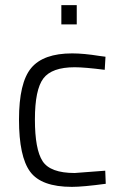

<svg xmlns="http://www.w3.org/2000/svg" viewBox="-20 -718 473 748"><path d="M261 -510Q306 -510 368 -500L391 -497L388 -446Q309 -456 271 -456Q182 -456 149 -412.5Q116 -369 116 -252.5Q116 -136 146 -90Q176 -44 271 -44L390 -53L392 -2Q303 10 260 10Q141 10 97.5 -49Q54 -108 54 -252Q54 -396 101.5 -453Q149 -510 261 -510ZM219 -623V-698H279V-623Z"/></svg>

Font: Titillium Web[RUS by Daymarius]
Style: Regular
Weight: 300
Designer: Cyrillization by Daymarius
Foundry: Cyrillization by Daymarius
Version: Version 1.002 September 12, 2018